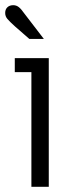

<svg xmlns="http://www.w3.org/2000/svg" viewBox="-30 -720 285 740"><path d="M91 0V-442H27V-496H158V0ZM83 -570 28 -618Q7 -637 -1.5 -647Q-10 -657 -10 -670Q-10 -684 -1.5 -692Q7 -700 21 -700Q33 -700 42.5 -692.5Q52 -685 63 -669L139 -570Z"/></svg>

Font: Atkinson Hyperlegible Next Light
Style: Regular
Weight: 300
Designer: Elliott Scott, Megan Eiswerth, Linus Boman, Theodore Petrosky, Letters from Sweden
Foundry: Applied Design Works, Letters from Sweden
Version: Version 2.001